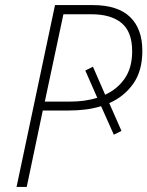

<svg xmlns="http://www.w3.org/2000/svg" viewBox="-20 -734 579 754"><path d="M45 0 196 -714H345Q442 -714 490.5 -667.5Q539 -621 539 -534Q539 -456 503.5 -405.5Q468 -355 409 -329L457 -220L427 -205L377 -317Q348 -308 316 -304Q284 -300 249 -300H148L85 0ZM156 -335H255Q314 -335 362 -350L315 -457L345 -472L393 -362Q441 -384 470 -426Q499 -468 499 -533Q499 -609 457.5 -643.5Q416 -678 339 -678H229Z"/></svg>

Font: Noto Sans Disp ExtLt
Style: Italic
Weight: 200
Italic angle: -12°
Designer: Monotype Design Team
Foundry: Monotype Imaging Inc.
Version: Version 2.000;GOOG;noto-source:20170915:90ef993387c0